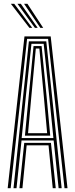

<svg xmlns="http://www.w3.org/2000/svg" viewBox="-20 -992 396 1012"><path d="M20.5 0 109 -800H247.2L335.8 0H320L233.5 -787.2H122.8L36.2 0ZM82.5 0 107.8 -238.8H248.5L273.8 0H258L235.8 -226H120.5L98.2 0ZM51.2 0 132.2 -774.2H224L305 0H289L262.8 -251.5H93.5L67 0ZM94.2 -264.2H261.5L239.8 -481.5L210.2 -761.2H145.8L116 -481.5ZM111.5 -277 131 -481.5 156.8 -749.2H199.2L225.8 -481.5L244.8 -277ZM127.8 -289.8H228.5L211.2 -481.5L187.5 -736.2H168.8L145 -481.5ZM135.2 -845 37.2 -972H55L150 -845ZM164 -845 72 -972H89.8L178.8 -845ZM192.8 -845 106.8 -972H124.5L207.8 -845Z"/></svg>

Font: Big Shoulders Inline Display Thin Medium
Style: Regular
Weight: 500
Version: Version 2.002